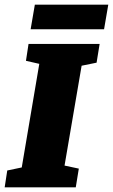

<svg xmlns="http://www.w3.org/2000/svg" viewBox="-45 -801 483 821"><path d="M304 -520 231 -93 292 -80 279 0H-25L-14 -72L48 -85L123 -528L66 -541L77 -613H381L368 -533ZM104 -781H418L400 -676H86Z"/></svg>

Font: Grenze Black
Style: Italic
Weight: 900
Italic angle: -10°
Designer: Renata Polastri
Foundry: Omnibus-Type
Version: Version 1.002; ttfautohint (v1.8)